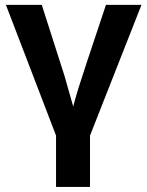

<svg xmlns="http://www.w3.org/2000/svg" viewBox="-20 -548 596 776"><path d="M206.5 207.5V0L3.9 -528.3H148.9L241.2 -239.7Q248.5 -215.3 275.9 -117.7Q281.7 -141.1 297.1 -191.9Q312.5 -242.7 408.2 -528.3H551.8L343.8 0V207.5Z"/></svg>

Font: Arial
Style: Bold
Weight: 700
Designer: Steve Matteson
Foundry: Ascender Corporation
Version: Version 2.00.3